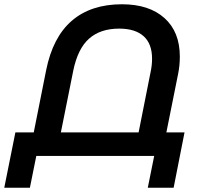

<svg xmlns="http://www.w3.org/2000/svg" viewBox="-76 -730 941 899"><path d="M788 -110 737 149H616L646 0H94L64 149H-56L-4 -110H82L140 -401Q171 -556 260.5 -633Q350 -710 495 -710Q622 -710 694 -645.5Q766 -581 766 -465Q766 -423 758 -384L703 -110ZM573 -110 629 -392Q636 -424 636 -455Q636 -525 596.5 -560.5Q557 -596 482 -596Q394 -596 341 -549Q288 -502 267 -399L209 -110Z"/></svg>

Font: Montserrat Alternates SemiBold
Style: Italic
Weight: 600
Italic angle: -11.3°
Designer: Julieta Ulanovsky
Foundry: Julieta Ulanovsky
Version: Version 7.200